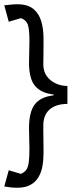

<svg xmlns="http://www.w3.org/2000/svg" viewBox="-20 -719 350 900"><path d="M61 161Q46 161 31.5 159.5Q17 158 0 155L21 79L78 96Q94 89 102.5 78Q111 67 114.5 43.5Q118 20 118 -21Q118 -45 117 -69.5Q116 -94 116 -118Q116 -194 143 -229.5Q170 -265 231 -272V-276Q172 -283 144 -316.5Q116 -350 116 -426Q116 -450 117 -476Q118 -502 118 -527Q118 -582 110.5 -603.5Q103 -625 78 -634L21 -617L0 -694Q17 -696 31.5 -697.5Q46 -699 61 -699Q110 -699 136.5 -677Q163 -655 173.5 -619Q184 -583 184 -540Q184 -527 184 -501.5Q184 -476 183.5 -451.5Q183 -427 183 -417Q183 -385 199 -362.5Q215 -340 241 -328Q267 -316 296 -316V-232Q262 -232 236.5 -221Q211 -210 197 -187.5Q183 -165 183 -131Q183 -124 183 -106.5Q183 -89 183.5 -67.5Q184 -46 184 -27Q184 -8 184 1Q184 33 178.5 62Q173 91 159 113.5Q145 136 121 148.5Q97 161 61 161Z"/></svg>

Font: Kreon Light
Style: Regular
Weight: 300
Designer: Julia Petretta
Foundry: Julia Petretta and Eli Heuer
Version: Version 2.002